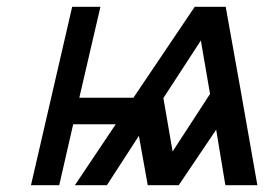

<svg xmlns="http://www.w3.org/2000/svg" viewBox="-20 -544 786 564"><path d="M552 -524H643Q680 -320 736 0H642L615 -163L505 0H414L388 -145L294 0H200L320 -179H195L154 0H71L192 -524H275L213 -257H372ZM597 -268 570 -425 460 -256 487 -99Z"/></svg>

Font: Miedinger
Style: Italic
Weight: 400
Italic angle: -13°
Version: Version 001.000